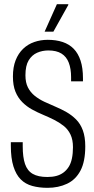

<svg xmlns="http://www.w3.org/2000/svg" viewBox="-20 -889 452 921"><path d="M208 12Q168 12 135 3Q102 -6 79.5 -28.5Q57 -51 44.5 -90.5Q32 -130 32 -190Q32 -195 32 -199Q32 -203 32 -207H89Q89 -202 89 -197Q89 -192 89 -187Q89 -135 100 -102.5Q111 -70 137 -55Q163 -40 207 -40Q231 -40 250 -45Q269 -50 284 -61Q299 -72 309.5 -88.5Q320 -105 325 -129Q330 -153 330 -183Q330 -219 318 -244Q306 -269 285 -285.5Q264 -302 239 -314.5Q214 -327 186.5 -338.5Q159 -350 133.5 -364Q108 -378 87 -399Q66 -420 54 -449.5Q42 -479 42 -522Q42 -567 55 -600Q68 -633 91 -655Q114 -677 144.5 -687.5Q175 -698 209 -698Q249 -698 280.5 -687.5Q312 -677 333.5 -655Q355 -633 366.5 -598Q378 -563 378 -513V-499H321V-519Q321 -559 310 -588Q299 -617 275 -632Q251 -647 212 -647Q183 -647 158 -636Q133 -625 117.5 -599.5Q102 -574 102 -528Q102 -493 114 -469.5Q126 -446 146.5 -429.5Q167 -413 192.5 -401Q218 -389 245.5 -377.5Q273 -366 298.5 -351.5Q324 -337 345 -316Q366 -295 377.5 -263.5Q389 -232 389 -187Q389 -114 366 -70.5Q343 -27 301.5 -7.5Q260 12 208 12ZM194 -737 253 -869H307L308 -866L236 -737Z"/></svg>

Font: Archivo ExtraCondensed ExtraLight
Style: Regular
Weight: 250
Width: 2
Designer: Hector Gatti
Foundry: Omnibus-Type
Version: Version 2.001